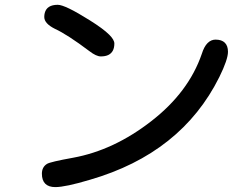

<svg xmlns="http://www.w3.org/2000/svg" viewBox="-20 -741 1040 792"><path d="M869.1 -577.6Q894.5 -577.6 907.5 -564.7Q920.4 -551.8 920.4 -527.3Q920.4 -495.6 884.8 -423.3Q728.5 -108.9 351.1 0.5Q250 30.8 208 30.8Q180.7 30.8 166.7 16.8Q152.8 2.9 152.8 -24.4Q152.8 -51.8 173.8 -64.9Q186.5 -73.2 281.2 -90.3Q449.7 -121.1 604 -241.2Q758.3 -360.8 812.5 -519Q821.8 -548.8 836.2 -563.2Q850.6 -577.6 869.1 -577.6ZM164.6 -687.5Q173.3 -721.2 218.3 -721.2Q248.5 -721.2 349.6 -657.7Q405.8 -622.6 430.7 -597.7Q451.7 -576.7 451.7 -561.5Q451.7 -526.4 426.8 -514.2Q414.6 -508.3 395.8 -508.3Q377 -508.3 349.1 -529.8Q257.8 -598.6 206.5 -622.1Q162.6 -644 162.6 -670.9Q162.6 -680.2 164.6 -687.5Z"/></svg>

Font: YuPearl-Medium
Style: Medium
Weight: 500
Designer: Max Yao
Foundry: Max-Everyday
Version: Version 1.011; ttfautohint (v1.8.3)